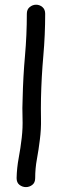

<svg xmlns="http://www.w3.org/2000/svg" viewBox="-20 -762 270 807"><path d="M92.8 -704.1Q92.8 -722.7 105 -732.4Q117.2 -742.2 131.8 -742.2Q146.5 -742.2 158.2 -732.4Q169.9 -722.7 169.9 -704.1Q169.9 -615.2 162.1 -526.9Q154.3 -438.5 152.3 -349.6Q151.4 -305.7 152.3 -262.2Q153.3 -218.8 147.5 -174.8Q142.6 -133.8 135.3 -94.2Q127.9 -54.7 127.9 -13.7Q127.9 5.9 115.7 15.1Q103.5 24.4 88.9 24.4Q74.2 24.4 62 15.1Q49.8 5.9 49.8 -13.7Q50.8 -56.6 58.6 -98.1Q66.4 -139.6 71.3 -182.6Q76.2 -224.6 74.7 -266.1Q73.2 -307.6 75.2 -349.6Q77.1 -438.5 85 -526.9Q92.8 -615.2 92.8 -704.1Z"/></svg>

Font: Schoolbell
Style: Regular
Weight: 400
Designer: Font Diner, Inc
Foundry: Font Diner, Inc
Version: Version 1.001